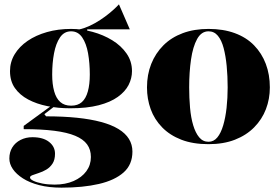

<svg xmlns="http://www.w3.org/2000/svg" viewBox="-20 -648 1290 883"><path d="M263 215Q205 215 160.5 203.5Q116 192 85.5 172.5Q55 153 39 129.5Q23 106 23 81Q23 52 36.5 30Q50 8 74.5 -4.5Q99 -17 129 -17Q178 -17 205.5 4.5Q233 26 233 59Q233 87 221.5 104.5Q210 122 193 132Q176 142 158.5 147.5Q141 153 129.5 157.5Q118 162 118 168Q118 176 133.5 183.5Q149 191 174.5 196Q200 201 231 201Q281 201 318.5 184.5Q356 168 377 139.5Q398 111 398 74Q398 40 380.5 16Q363 -8 326 -23.5Q289 -39 230 -46.5Q171 -54 89 -54V-69L222 -166L232 -160L184 -123L192 -113Q270 -113 333.5 -106.5Q397 -100 445 -87Q493 -74 525 -54.5Q557 -35 573 -9Q589 17 589 49Q589 109 548.5 145Q508 181 435 198Q362 215 263 215ZM303 -150Q247 -150 197.5 -160Q148 -170 109.5 -190.5Q71 -211 48.5 -243Q26 -275 26 -321Q26 -363 47.5 -398.5Q69 -434 107 -460Q145 -486 196 -500.5Q247 -515 307 -515Q356 -515 405.5 -501.5Q455 -488 496 -463Q537 -438 562 -402Q587 -366 587 -321Q587 -288 571.5 -257.5Q556 -227 522 -202.5Q488 -178 434 -164Q380 -150 303 -150ZM307 -162Q338 -162 356.5 -178.5Q375 -195 384 -227.5Q393 -260 393 -305Q393 -358 385 -403Q377 -448 358 -476Q339 -504 307 -504Q275 -504 256 -476Q237 -448 228.5 -403Q220 -358 220 -305Q220 -261 229 -228.5Q238 -196 257 -179Q276 -162 307 -162ZM381 -494 318 -510Q341 -510 367 -519Q393 -528 417.5 -542Q442 -556 463.5 -572Q485 -588 501.5 -603Q518 -618 527 -628L577 -513H381Z M939 -515Q1007 -515 1060 -495.5Q1113 -476 1148.5 -439.5Q1184 -403 1202.5 -354Q1221 -305 1221 -246Q1221 -193 1203 -146Q1185 -99 1149 -62.5Q1113 -26 1060.5 -5.5Q1008 15 939 15Q867 15 814 -5.5Q761 -26 725.5 -62.5Q690 -99 673 -146Q656 -193 656 -246Q656 -305 675.5 -354Q695 -403 731.5 -439.5Q768 -476 820.5 -495.5Q873 -515 939 -515ZM939 -504Q906 -504 886.5 -468.5Q867 -433 858.5 -374.5Q850 -316 850 -246Q850 -198 854 -152.5Q858 -107 868.5 -72Q879 -37 896 -16.5Q913 4 939 4Q963 4 979.5 -16Q996 -36 1006.5 -71.5Q1017 -107 1022 -152Q1027 -197 1027 -246Q1027 -298 1022.5 -344.5Q1018 -391 1008.5 -427Q999 -463 982 -483.5Q965 -504 939 -504Z"/></svg>

Font: Kalnia SemiBold
Style: Regular
Weight: 600
Designer: Frida Medrano
Foundry: Frida Medrano
Version: Version 1.105